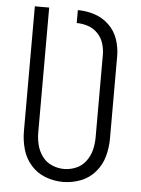

<svg xmlns="http://www.w3.org/2000/svg" viewBox="-53 -777 606 827"><g transform="rotate(5 250.0 -363.5)"><path d="M250 8Q211 8 174 -6Q137 -20 111 -50Q85 -80 74.5 -118Q64 -156 64 -195V-735H126V-195Q126 -168 132.5 -141.5Q139 -115 155.5 -92.5Q172 -70 197.5 -59Q223 -48 250 -48Q277 -48 302.5 -59Q328 -70 344.5 -92.5Q361 -115 367.5 -141.5Q374 -168 374 -195V-552H436V-195Q436 -156 425.5 -118Q415 -80 389 -50Q363 -20 326 -6Q289 8 250 8ZM374 -552Q374 -577 366.5 -601.5Q359 -626 341 -644.5Q323 -663 299 -671Q275 -679 250 -679V-735Q287 -735 322.5 -723.5Q358 -712 385 -686Q412 -660 424 -624.5Q436 -589 436 -552Z"/></g></svg>

Font: Iosevka SS01 Light
Style: Regular
Weight: 300
Monospace: yes
Designer: Belleve Invis
Foundry: Belleve Invis
Version: 2.3.3; ttfautohint (v1.8.3)